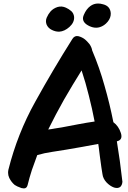

<svg xmlns="http://www.w3.org/2000/svg" viewBox="-20 -1010 722 1079"><path d="M602.5 -935.5Q599.6 -976.6 557.6 -986.3Q543.9 -990.2 531.2 -990.2Q506.8 -990.2 487.3 -975.6Q464.8 -959 451.2 -926.8Q436.5 -894.5 465.8 -873Q482.4 -861.3 502 -856.4Q522.5 -851.6 541 -857.4Q566.4 -865.2 585 -887.7Q603.5 -910.2 602.5 -935.5ZM396.5 -915Q394.5 -934.6 380.9 -947.3Q366.2 -960 350.6 -966.8Q327.1 -977.5 303.7 -970.7Q279.3 -962.9 263.7 -945.3Q251 -930.7 242.2 -910.2Q234.4 -890.6 242.2 -871.1Q251 -851.6 271.5 -841.8Q293 -831.1 313.5 -832Q342.8 -834 370.1 -858.4Q398.4 -883.8 396.5 -915ZM326.2 -293.9Q307.6 -291 289.1 -288.1Q269.5 -284.2 251 -282.2Q293 -367.2 339.8 -450.2Q387.7 -533.2 438.5 -614.3Q461.9 -543.9 479.5 -471.7Q498 -399.4 511.7 -327.1Q464.8 -320.3 418.9 -311.5Q373 -302.7 326.2 -293.9Q326.2 -293.9 326.2 -293.9ZM667 3.9Q660.2 -51.8 653.3 -106.4Q645.5 -161.1 636.7 -215.8Q671.9 -223.6 659.2 -262.7Q646.5 -301.8 617.2 -323.2Q596.7 -426.8 567.4 -528.3Q539.1 -629.9 498 -726.6Q495.1 -745.1 482.4 -762.7Q468.8 -779.3 458 -788.1Q442.4 -800.8 420.9 -806.6Q399.4 -811.5 386.7 -791Q276.4 -616.2 177.7 -437.5Q78.1 -258.8 27.3 -56.6Q25.4 -47.9 25.4 -39.1Q25.4 -24.4 32.2 -9.8Q43.9 13.7 62.5 29.3Q73.2 37.1 100.6 46.9Q108.4 48.8 114.3 48.8Q129.9 48.8 134.8 31.2Q145.5 -12.7 159.2 -54.7Q173.8 -97.7 189.5 -138.7Q189.5 -138.7 189.5 -138.7Q190.4 -138.7 190.4 -138.7Q230.5 -150.4 271.5 -156.2Q311.5 -162.1 351.6 -168.9Q397.5 -176.8 442.4 -184.6Q487.3 -192.4 532.2 -201.2Q532.2 -201.2 535.2 -180.7Q538.1 -161.1 541 -133.8Q545.9 -101.6 549.8 -69.3Q554.7 -38.1 555.7 -32.2Q558.6 -6.8 578.1 14.6Q598.6 36.1 621.1 43.9Q644.5 50.8 657.2 39.1Q667 28.3 668 10.7Q668 7.8 667 3.9Z"/></svg>

Font: TroubleSide
Style: Comic
Weight: 400
Designer: Koroletov
Version: 1_5